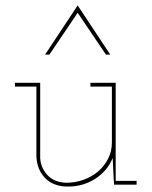

<svg xmlns="http://www.w3.org/2000/svg" viewBox="-20 -680 558 707"><path d="M395 -98Q375 -50 330.5 -21.5Q286 7 230 7Q177 7 146.5 -24Q116 -55 114 -105V-361H35V-375H128V-98Q130 -62 154.5 -35.5Q179 -9 223 -7Q257 -7 287.5 -18Q318 -29 341 -48.5Q364 -68 378 -95.5Q392 -123 392 -155V-361H313V-375H406V-14H483V0H400L397 -53ZM162 -479H146Q176 -524 206 -569.5Q236 -615 266 -660Q296 -615 326 -569.5Q356 -524 386 -479H370Q344 -517 318 -556Q292 -595 266 -633Q240 -595 214 -556Q188 -517 162 -479Z"/></svg>

Font: Josefin Slab Thin
Style: Regular
Weight: 100
Designer: Santiago Orozco
Foundry: Typemade
Version: Version 2.000